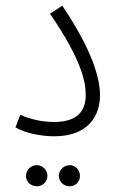

<svg xmlns="http://www.w3.org/2000/svg" viewBox="-20 -472 414 672"><path d="M34 -26C67 -7 121 5 170 5C290 5 330 -68 330 -138C330 -201 301 -299 198 -452L155 -424C268 -259 280 -183 280 -139C280 -82 249 -45 169 -45C127 -45 85 -55 51 -70ZM224 180C244 180 260 164 260 144C260 123 244 106 224 106C203 106 186 123 186 144C186 164 203 180 224 180ZM109 180C129 180 146 164 146 144C146 123 129 106 109 106C88 106 71 123 71 144C71 164 88 180 109 180Z"/></svg>

Font: Noto Sans Arabic Cond Light
Style: Regular
Weight: 300
Width: 3
Designer: Monotype Design Team, Nadine Chahine, Nizar Qandah and Khaled Hosny
Foundry: Monotype Imaging Inc.
Version: Version 2.012